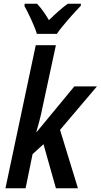

<svg xmlns="http://www.w3.org/2000/svg" viewBox="-20 -1000 535 1020"><path d="M176 -820H282C309 -861 376 -935 409 -969L410 -980H340C309 -958 276 -928 240 -893C219 -929 196 -960 177 -980H111L110 -968C131 -930 163 -863 176 -820ZM9 0H116L153 -181L211 -234L277 0H394L299 -310L495 -541H375L175 -299H173C182 -330 195 -375 205 -426L277 -760H170Z"/></svg>

Font: Noto Sans Display SemiCondensed Medium
Style: Italic
Weight: 500
Width: 4
Italic angle: -12°
Designer: Monotype Design Team
Foundry: Monotype Imaging Inc.
Version: Version 1.900